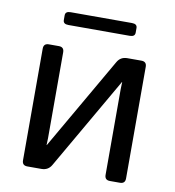

<svg xmlns="http://www.w3.org/2000/svg" viewBox="-76 -727 723 794"><g transform="rotate(10 285.5 -329.5)"><path d="M156.7 -605.5Q134.8 -605.5 134.8 -622.6V-642.1Q134.8 -659.2 156.7 -659.2H414.6Q436.5 -659.2 436.5 -642.1V-622.6Q436.5 -605.5 414.6 -605.5ZM91.3 0Q69.3 0 69.3 -22V-490.7Q69.3 -512.7 91.3 -512.7H133.3Q155.3 -512.7 155.3 -490.7V-130.4Q155.3 -115.7 154.3 -101.1H155.3L378.9 -488.8Q392.6 -512.7 420.9 -512.7H480Q502 -512.7 502 -490.7V-22Q502 0 480 0H438Q416 0 416 -22V-382.3Q416 -397 417 -411.6H416L192.4 -23.9Q178.7 0 150.4 0Z"/></g></svg>

Font: Istok
Style: Regular
Weight: 500
Designer: Andrey V. Panov
Foundry: Andrey V. Panov
Version: Version 1.0.3